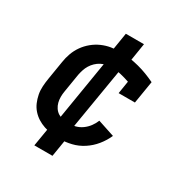

<svg xmlns="http://www.w3.org/2000/svg" viewBox="-171 -761 942 991"><g transform="rotate(30 300.0 -265.5)"><path d="M268 8Q244 8 220 5Q196 2 174 -5.5Q152 -13 133 -25Q114 -37 99 -54Q84 -71 75 -92Q66 -113 61.5 -136Q57 -159 58.5 -183.5Q60 -208 64 -232L82 -342Q86 -369 95.5 -395.5Q105 -422 121.5 -445.5Q138 -469 160.5 -487.5Q183 -506 209 -517.5Q235 -529 262.5 -533.5Q290 -538 317 -538Q346 -538 374.5 -533.5Q403 -529 430 -522Q457 -515 483 -505Q509 -495 534 -483L512 -349H415L427 -424Q401 -433 373.5 -439.5Q346 -446 318 -446Q303 -446 287 -443Q271 -440 256.5 -432.5Q242 -425 229.5 -413Q217 -401 208.5 -387Q200 -373 195 -357.5Q190 -342 187 -327L169 -217Q166 -200 166 -183Q166 -166 170 -150.5Q174 -135 183 -121.5Q192 -108 205.5 -99.5Q219 -91 235 -87.5Q251 -84 268 -84Q288 -84 309 -89.5Q330 -95 348 -108Q366 -121 379 -138.5Q392 -156 400 -176L500 -143Q485 -109 461 -79.5Q437 -50 405.5 -29.5Q374 -9 338.5 -0.5Q303 8 268 8ZM173 102 199 -54 210 -52 281 -484H324L271 -491L294 -633H402L377 -476L366 -478L294 -46H251L304 -39L281 102Z"/></g></svg>

Font: Iosevka Slab Semibold Extended
Style: Italic
Weight: 600
Width: 7
Italic angle: -9°
Monospace: yes
Designer: Belleve Invis
Foundry: Belleve Invis
Version: Version 11.1.0; ttfautohint (v1.8.3)